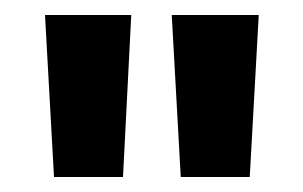

<svg xmlns="http://www.w3.org/2000/svg" viewBox="-20 -775 404 256"><path d="M221 -539 209 -755H325L313 -539ZM52 -539 40 -755H155L144 -539Z"/></svg>

Font: DM Sans 17pt
Style: Bold
Weight: 700
Version: Version 4.004;gftools[0.9.30]